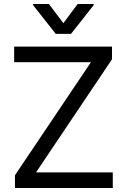

<svg xmlns="http://www.w3.org/2000/svg" viewBox="-20 -940 635 960"><path d="M54.7 -63.5 434.6 -628.9H50.8V-707H540V-643.6L160.2 -78.1H543.9V0H54.7ZM296.9 -824.2 368.2 -919.9H448.2V-914.1L335 -770.5H258.8L145.5 -914.1V-919.9H224.6Z"/></svg>

Font: Pretendard GOV Variable
Style: Regular
Weight: 400
Designer: Base glyphs from Inter by Rasmus Andersson; Hangul glyphs from Noto Sans CJK(Source Han Sans) by Jang Soo-young and Kang
Foundry: Kil Hyung-jin
Version: Version 1.307;Glyphs 3.2 (3192)